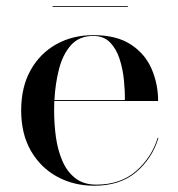

<svg xmlns="http://www.w3.org/2000/svg" viewBox="-20 -582 567 612"><path d="M147.5 -562.5H387.5V-560H147.5ZM485 -142.5Q465.5 -77.5 414.5 -33.8Q363.5 10 280.5 10Q215 10 162.2 -18.8Q109.5 -47.5 78.5 -101.2Q47.5 -155 47.5 -230Q47.5 -305 77.8 -358.8Q108 -412.5 160 -441.2Q212 -470 277.5 -470Q351.5 -470 397 -440.2Q442.5 -410.5 463.2 -362.5Q484 -314.5 484 -260H153Q152.5 -245.5 152.5 -230Q152.5 -187 158.2 -145.2Q164 -103.5 178.8 -69.2Q193.5 -35 219.8 -14.2Q246 6.5 287 6.5Q364.5 6.5 414 -37Q463.5 -80.5 482.5 -142.5ZM277.5 -467.5Q232.5 -467.5 206.2 -438Q180 -408.5 168 -361.5Q156 -314.5 153.5 -263H378Q378.5 -292 375 -327Q371.5 -362 361.2 -394Q351 -426 330.8 -446.8Q310.5 -467.5 277.5 -467.5Z"/></svg>

Font: Bodoni* 72pt
Style: Regular
Weight: 400
Version: Version 2.3